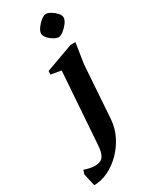

<svg xmlns="http://www.w3.org/2000/svg" viewBox="-321 -722 800 1008"><g transform="rotate(-30 79.0 -218.0)"><path d="M-72.9 235.1 -89.9 159.9 -82.1 136.1Q-66.9 141.3 -50.2 145.2Q-33.6 149.1 -19.1 149.1Q3.3 149.1 17.5 141.6Q31.8 134.1 39.8 114.2Q47.9 94.3 49.9 58.1L80 -372.1L18 -383L19.1 -404.1L186.9 -465H217L198 -343.1L176 -21Q172.2 30.8 149.2 76.9Q126.2 123 90.6 158.7Q54.9 194.4 12.4 214.7Q-30.1 235.1 -72.9 235.1ZM154.9 -531.1Q142.6 -531.1 125.1 -541.2Q107.5 -551.3 94.9 -566.4Q82.4 -581.5 83 -595.1Q84 -609.1 96.9 -626.9Q109.9 -644.6 126.7 -657.8Q143.5 -671 156.1 -671Q168.4 -671 185.6 -660.7Q202.9 -650.5 216.1 -635.6Q229.2 -620.6 228 -606Q227 -592 213.7 -574.4Q200.5 -556.9 183.7 -544Q166.9 -531.1 154.9 -531.1Z"/></g></svg>

Font: Ancizar Serif Light
Style: Italic
Weight: 300
Italic angle: -4°
Designer: Cesar Puertas, Viviana Monsalve, Julian Moncada, Julian Prieto, Jose Castro, Felipe Aragon, Mariel Hernandez, Sara Alarc
Version: Version 8.100